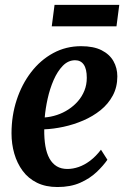

<svg xmlns="http://www.w3.org/2000/svg" viewBox="-20 -759 516 792"><path d="M423 -100Q406.5 -76 378.8 -49.5Q351 -23 311 -5.2Q271 12.5 217 12.5Q168.5 12.5 132.5 -5.2Q96.5 -23 73.5 -54.2Q50.5 -85.5 39 -125.2Q27.5 -165 27.5 -209Q27.5 -282 48.8 -346.8Q70 -411.5 108.5 -461.5Q147 -511.5 199.5 -540Q252 -568.5 314.5 -568.5Q366 -568.5 399 -551.8Q432 -535 448 -506.8Q464 -478.5 464 -444Q464 -399.5 445.2 -364.8Q426.5 -330 394.8 -304.5Q363 -279 323.5 -262Q284 -245 242.2 -236Q200.5 -227 162.5 -225.5Q162 -187 167.2 -156.5Q172.5 -126 184.2 -105Q196 -84 214.2 -73Q232.5 -62 258 -62Q280.5 -62 304.5 -70.2Q328.5 -78.5 352 -96.2Q375.5 -114 396.5 -141.5ZM290 -510.5Q261.5 -510.5 239.2 -487.8Q217 -465 201.2 -428.8Q185.5 -392.5 176.5 -351.8Q167.5 -311 164.5 -274.5Q190 -276.5 215 -284.8Q240 -293 262.2 -307.5Q284.5 -322 301.5 -341.5Q318.5 -361 328.2 -385.2Q338 -409.5 338 -438Q338 -474.5 325.5 -492.5Q313 -510.5 290 -510.5ZM205 -739H472L460.5 -650.5H193.5Z"/></svg>

Font: Merriweather 24pt SemiCondensed
Style: Bold Italic
Weight: 700
Width: 4
Italic angle: -7.8°
Designer: Eben Sorkin
Foundry: Eben Sorkin
Version: Version 2.101